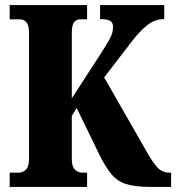

<svg xmlns="http://www.w3.org/2000/svg" viewBox="-20 -734 692 754"><path d="M18 0V-56H53Q70 -56 82 -68Q94 -80 94 -110V-606Q94 -634 84 -646Q74 -658 58 -658H18V-714H322V-658H294Q279 -658 270.5 -646Q262 -634 262 -605V-348L375 -522Q398 -558 411 -581.5Q424 -605 424 -628Q424 -645 413 -652Q402 -659 373 -659V-714H625V-659Q588 -659 558 -635Q528 -611 499 -573L389 -430L554 -142Q581 -94 599.5 -75Q618 -56 646 -56H652V0H571Q511 0 476 -11Q441 -22 418 -49.5Q395 -77 371 -125L281 -310L262 -279V-109Q262 -81 274 -68.5Q286 -56 302 -56H322V0Z"/></svg>

Font: Noto Serif Lao ExtraCondensed Black
Style: Regular
Weight: 900
Width: 2
Designer: Monotype Design Team
Foundry: Monotype Imaging Inc.
Version: Version 2.003; ttfautohint (v1.8.4.7-5d5b)